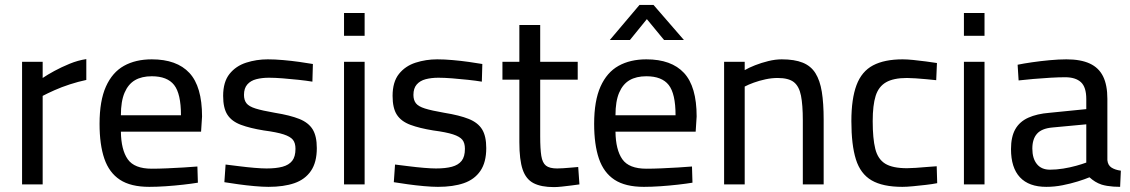

<svg xmlns="http://www.w3.org/2000/svg" viewBox="-20 -752 4610 783"><path d="M70 0V-500H154V-434Q173 -447 201.5 -462.5Q230 -478 264 -492Q298 -506 332 -511V-426Q299 -419 265 -408Q231 -397 202 -384Q173 -371 154 -361V0Z M589 10Q513 10 469 -19Q425 -48 405.5 -105Q386 -162 386 -247Q386 -341 412 -399Q438 -457 485.5 -483.5Q533 -510 599 -510Q701 -510 752.5 -454.5Q804 -399 804 -277L800 -215H473Q474 -141 501 -102.5Q528 -64 599 -64Q627 -64 661 -65.5Q695 -67 728.5 -69Q762 -71 785 -73L787 -7Q763 -3 728 1Q693 5 656.5 7.5Q620 10 589 10ZM473 -282H718Q718 -370 690 -405.5Q662 -441 599 -441Q558 -441 530.5 -425Q503 -409 488 -374Q473 -339 473 -282Z M1075 10Q1051 10 1017.5 7Q984 4 952 -0.5Q920 -5 895 -9L900 -81Q925 -78 956.5 -74Q988 -70 1018 -67.5Q1048 -65 1067 -65Q1106 -65 1132 -72Q1158 -79 1171.5 -96Q1185 -113 1185 -145Q1185 -169 1174.5 -182Q1164 -195 1136.5 -204Q1109 -213 1056 -220Q1000 -229 962.5 -243Q925 -257 907.5 -284Q890 -311 890 -361Q890 -418 916 -450.5Q942 -483 984 -496.5Q1026 -510 1072 -510Q1101 -510 1135 -507Q1169 -504 1201 -499.5Q1233 -495 1256 -491L1254 -419Q1230 -423 1197.5 -426.5Q1165 -430 1133 -432.5Q1101 -435 1077 -435Q1048 -435 1025 -429Q1002 -423 988.5 -407.5Q975 -392 975 -365Q975 -344 985 -331Q995 -318 1022 -309.5Q1049 -301 1101 -292Q1163 -282 1200.5 -267Q1238 -252 1255 -224.5Q1272 -197 1272 -148Q1272 -90 1248 -55Q1224 -20 1180.5 -5Q1137 10 1075 10Z M1383 0V-500H1467V0ZM1383 -606V-699H1467V-606Z M1766 10Q1742 10 1708.5 7Q1675 4 1643 -0.5Q1611 -5 1586 -9L1591 -81Q1616 -78 1647.5 -74Q1679 -70 1709 -67.5Q1739 -65 1758 -65Q1797 -65 1823 -72Q1849 -79 1862.5 -96Q1876 -113 1876 -145Q1876 -169 1865.5 -182Q1855 -195 1827.5 -204Q1800 -213 1747 -220Q1691 -229 1653.5 -243Q1616 -257 1598.5 -284Q1581 -311 1581 -361Q1581 -418 1607 -450.5Q1633 -483 1675 -496.5Q1717 -510 1763 -510Q1792 -510 1826 -507Q1860 -504 1892 -499.5Q1924 -495 1947 -491L1945 -419Q1921 -423 1888.5 -426.5Q1856 -430 1824 -432.5Q1792 -435 1768 -435Q1739 -435 1716 -429Q1693 -423 1679.5 -407.5Q1666 -392 1666 -365Q1666 -344 1676 -331Q1686 -318 1713 -309.5Q1740 -301 1792 -292Q1854 -282 1891.5 -267Q1929 -252 1946 -224.5Q1963 -197 1963 -148Q1963 -90 1939 -55Q1915 -20 1871.5 -5Q1828 10 1766 10Z M2239 11Q2187 11 2156 -5Q2125 -21 2111.5 -60.5Q2098 -100 2098 -172V-427H2029V-500H2098V-650H2183V-500H2336V-427H2183V-196Q2183 -145 2187.5 -116.5Q2192 -88 2206.5 -76.5Q2221 -65 2252 -65Q2262 -65 2277.5 -66Q2293 -67 2309.5 -68.5Q2326 -70 2338 -71L2343 0Q2329 2 2309.5 4.5Q2290 7 2271 9Q2252 11 2239 11Z M2606 10Q2530 10 2486 -19Q2442 -48 2422.5 -105Q2403 -162 2403 -247Q2403 -341 2429 -399Q2455 -457 2502.5 -483.5Q2550 -510 2616 -510Q2718 -510 2769.5 -454.5Q2821 -399 2821 -277L2817 -215H2490Q2491 -141 2518 -102.5Q2545 -64 2616 -64Q2644 -64 2678 -65.5Q2712 -67 2745.5 -69Q2779 -71 2802 -73L2804 -7Q2780 -3 2745 1Q2710 5 2673.5 7.5Q2637 10 2606 10ZM2490 -282H2735Q2735 -370 2707 -405.5Q2679 -441 2616 -441Q2575 -441 2547.5 -425Q2520 -409 2505 -374Q2490 -339 2490 -282ZM2467 -589 2588 -732H2645L2769 -589H2688L2618 -674L2549 -589Z M2933 0V-500H3017V-466Q3034 -476 3059.5 -486Q3085 -496 3113.5 -503Q3142 -510 3168 -510Q3220 -510 3253.5 -496.5Q3287 -483 3305.5 -453.5Q3324 -424 3331.5 -377.5Q3339 -331 3339 -264V0H3254V-261Q3254 -324 3246.5 -362Q3239 -400 3217.5 -417Q3196 -434 3151 -434Q3127 -434 3101.5 -428.5Q3076 -423 3054 -415Q3032 -407 3017 -399V0Z M3660 10Q3580 10 3534.5 -16.5Q3489 -43 3470.5 -102Q3452 -161 3452 -258Q3452 -349 3473 -405Q3494 -461 3540.5 -485.5Q3587 -510 3661 -510Q3679 -510 3704 -507.5Q3729 -505 3755.5 -501.5Q3782 -498 3801 -495L3798 -425Q3780 -427 3758 -429Q3736 -431 3714.5 -432.5Q3693 -434 3679 -434Q3624 -434 3593.5 -416.5Q3563 -399 3551 -361Q3539 -323 3539 -258Q3539 -187 3549.5 -145Q3560 -103 3590 -84.5Q3620 -66 3679 -66Q3693 -66 3715 -67.5Q3737 -69 3759.5 -71Q3782 -73 3800 -74L3802 -5Q3782 -1 3755.5 2Q3729 5 3703.5 7.5Q3678 10 3660 10Z M3911 0V-500H3995V0ZM3911 -606V-699H3995V-606Z M4247 10Q4176 10 4139.5 -29Q4103 -68 4103 -144Q4103 -194 4120.5 -225Q4138 -256 4173.5 -272Q4209 -288 4260 -292L4410 -307V-348Q4410 -397 4388 -417Q4366 -437 4324 -437Q4298 -437 4263.5 -435Q4229 -433 4194.5 -430Q4160 -427 4134 -424L4130 -488Q4154 -493 4188.5 -498Q4223 -503 4260.5 -506.5Q4298 -510 4329 -510Q4387 -510 4424 -493Q4461 -476 4478.5 -440.5Q4496 -405 4496 -349V-99Q4498 -78 4513 -68.5Q4528 -59 4551 -56L4548 10Q4534 10 4520.5 9Q4507 8 4495 6Q4483 4 4473 1Q4458 -4 4446 -11.5Q4434 -19 4423 -29Q4404 -21 4375 -12Q4346 -3 4313 3.5Q4280 10 4247 10ZM4262 -60Q4288 -60 4316 -64.5Q4344 -69 4369 -76Q4394 -83 4410 -89V-245L4271 -232Q4228 -228 4209 -206.5Q4190 -185 4190 -146Q4190 -106 4208.5 -83Q4227 -60 4262 -60Z"/></svg>

Font: Cairo Play Medium
Style: Regular
Weight: 500
Version: Version 3.119